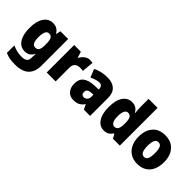

<svg xmlns="http://www.w3.org/2000/svg" viewBox="26 -1626 2733 2733"><g transform="rotate(45 1392.5 -260.0)"><path d="M226 -563Q277 -563 309.5 -542.5Q342 -522 364 -485H370L383 -553H539V-17Q539 108 471 174Q403 240 259 240Q199 240 152 231.5Q105 223 62 204V53Q110 74 152.5 84.5Q195 95 250 95Q359 95 359 10V1Q359 -13 360.5 -32.5Q362 -52 365 -70H359Q338 -34 306 -12Q274 10 222 10Q139 10 88.5 -64Q38 -138 38 -275Q38 -413 89.5 -488Q141 -563 226 -563ZM291 -418Q221 -418 221 -272Q221 -200 239 -167.5Q257 -135 293 -135Q335 -135 351.5 -164.5Q368 -194 368 -256V-281Q368 -349 352 -383.5Q336 -418 291 -418Z M970 -563Q984 -563 998.5 -561Q1013 -559 1024 -557L1008 -379Q998 -382 984.5 -383.5Q971 -385 949 -385Q922 -385 897 -376Q872 -367 856 -343Q840 -319 840 -274V0H660V-553H795L822 -465H831Q850 -503 887.5 -533Q925 -563 970 -563Z M1327 -563Q1424 -563 1479 -512Q1534 -461 1534 -363V0H1408L1374 -73H1371Q1339 -30 1302.5 -10Q1266 10 1203 10Q1132 10 1090.5 -38.5Q1049 -87 1049 -169Q1049 -258 1105.5 -301Q1162 -344 1269 -349L1354 -352V-362Q1354 -398 1337.5 -414Q1321 -430 1292 -430Q1262 -430 1226 -419Q1190 -408 1151 -389L1101 -513Q1146 -537 1202.5 -550Q1259 -563 1327 -563ZM1316 -245Q1270 -243 1250.5 -226.5Q1231 -210 1231 -179Q1231 -150 1244.5 -136.5Q1258 -123 1280 -123Q1311 -123 1332.5 -145Q1354 -167 1354 -202V-247Z M1816 10Q1733 10 1682 -64.5Q1631 -139 1631 -277Q1631 -415 1682.5 -489Q1734 -563 1819 -563Q1868 -563 1900 -541.5Q1932 -520 1954 -482H1959Q1956 -509 1953.5 -542Q1951 -575 1951 -603V-760H2132V0H1993L1959 -64H1951Q1929 -31 1898 -10.5Q1867 10 1816 10ZM1885 -135Q1926 -135 1943 -165.5Q1960 -196 1961 -261V-282Q1961 -348 1944.5 -381.5Q1928 -415 1884 -415Q1852 -415 1833 -380.5Q1814 -346 1814 -276Q1814 -203 1833.5 -169Q1853 -135 1885 -135Z M2745 -278Q2745 -193 2716.5 -128Q2688 -63 2630.5 -26.5Q2573 10 2487 10Q2408 10 2350 -26.5Q2292 -63 2261 -128Q2230 -193 2230 -278Q2230 -409 2296.5 -486Q2363 -563 2490 -563Q2565 -563 2622.5 -530Q2680 -497 2712.5 -433Q2745 -369 2745 -278ZM2413 -277Q2413 -205 2430.5 -167Q2448 -129 2489 -129Q2529 -129 2545.5 -167Q2562 -205 2562 -278Q2562 -350 2545.5 -387Q2529 -424 2488 -424Q2449 -424 2431 -387.5Q2413 -351 2413 -277Z"/></g></svg>

Font: Noto Sans Myanmar SemiCondensed Black
Style: Regular
Weight: 900
Width: 4
Designer: Monotype Design Team
Foundry: Monotype Imaging Inc.
Version: Version 2.107; ttfautohint (v1.8.4.7-5d5b)